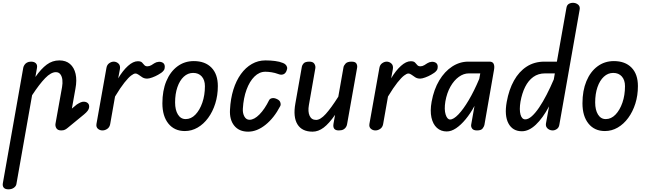

<svg xmlns="http://www.w3.org/2000/svg" viewBox="-45 -949 4702 1397"><path d="M16.5 428.5Q-7.5 428.5 -17.5 416.8Q-27.5 405 -24.5 385.5L124.5 -457.5Q126.5 -466.5 132.8 -476.5Q139 -486.5 151 -493.5Q163 -500.5 181 -500.5Q204 -500.5 216 -488.5Q228 -476.5 224 -454.5L212.5 -389Q254.5 -449 295.5 -479.2Q336.5 -509.5 387 -509.5Q434.5 -509.5 464.5 -483.5Q494.5 -457.5 505 -411.5Q515.5 -365.5 504 -304.5L478 -159L513.5 -188.5Q529 -198.5 541.5 -204Q554 -209.5 565.5 -209Q583.5 -208.5 594.5 -198Q605.5 -187.5 603.5 -168.5Q602.5 -156 593 -143.2Q583.5 -130.5 566.5 -116.5L448.5 -19.5Q438.5 -11 428 -5.5Q417.5 0 401 0Q375 0 365.2 -16Q355.5 -32 359 -50.5L406.5 -315.5Q411.5 -343.5 408.8 -368.2Q406 -393 394.2 -408.5Q382.5 -424 361.5 -424Q326 -424 283.8 -380.5Q241.5 -337 188.5 -256L74.5 389.5Q72.5 404.5 56.8 416.5Q41 428.5 16.5 428.5Z M700.5 0Q681 0 667 -12.5Q653 -25 657 -48L729.5 -455Q733.5 -478 749.8 -489.2Q766 -500.5 782.5 -500.5Q802 -500.5 817 -486.5Q832 -472.5 827.5 -446L815 -379Q848.5 -435.5 886.2 -469.5Q924 -503.5 958 -503.5Q979.5 -503.5 988.5 -494.2Q997.5 -485 1005 -475.8Q1012.5 -466.5 1028 -466.5Q1042 -466.5 1056.5 -475Q1071 -483.5 1078.5 -489Q1092.5 -498 1110 -499.2Q1127.5 -500.5 1140.8 -491.8Q1154 -483 1154 -462.5Q1154 -447 1146.5 -436.8Q1139 -426.5 1128 -419Q1117 -411.5 1105.5 -405Q1086.5 -394 1063.2 -385.5Q1040 -377 1026 -377Q1006 -377 991 -386.2Q976 -395.5 964 -404.8Q952 -414 939.5 -414Q928.5 -414 909 -399.2Q889.5 -384.5 860.5 -348.2Q831.5 -312 792 -246.5L756.5 -45Q752 -22.5 735.2 -11.2Q718.5 0 700.5 0Z M1300 4.5Q1224 4.5 1180.2 -49.8Q1136.5 -104 1136.5 -197.5Q1136.5 -289.5 1165.2 -358.5Q1194 -427.5 1245.8 -466Q1297.5 -504.5 1365 -504.5Q1447 -504.5 1493.5 -457Q1540 -409.5 1540 -322.5Q1540 -254.5 1521.2 -195.2Q1502.5 -136 1469.5 -91Q1436.5 -46 1393 -20.8Q1349.5 4.5 1300 4.5ZM1306 -82.5Q1345.5 -82.5 1377 -115.2Q1408.5 -148 1427.2 -202.2Q1446 -256.5 1446 -322Q1446 -366.5 1423 -392.5Q1400 -418.5 1360.5 -418.5Q1322 -418.5 1292.2 -391Q1262.5 -363.5 1245.8 -314.8Q1229 -266 1229 -203.5Q1229 -149 1249.5 -115.8Q1270 -82.5 1306 -82.5Z M1760.5 9Q1694.5 9 1659.2 -34.8Q1624 -78.5 1628.5 -151.5Q1632.5 -231 1653 -296.8Q1673.5 -362.5 1707.8 -410Q1742 -457.5 1787.5 -483.5Q1833 -509.5 1886 -509.5Q1923 -509.5 1956.2 -505.2Q1989.5 -501 2013 -491Q2023.5 -487.5 2032.2 -479.5Q2041 -471.5 2043.8 -459.8Q2046.5 -448 2039 -431.5Q2030.5 -412.5 2014.5 -407.5Q1998.5 -402.5 1977.5 -411Q1956.5 -419 1931.8 -423Q1907 -427 1886 -427Q1842 -427 1806.5 -392Q1771 -357 1748.8 -296.5Q1726.5 -236 1722 -158Q1720 -125 1733.2 -101.2Q1746.5 -77.5 1770.5 -77.5Q1804.5 -77.5 1842.8 -116.2Q1881 -155 1913 -220Q1919 -232 1935.8 -234.8Q1952.5 -237.5 1972.5 -227Q1991 -218 1995.2 -202.2Q1999.5 -186.5 1994 -177Q1949 -90.5 1886.8 -40.8Q1824.5 9 1760.5 9Z M2229.5 9Q2152 9 2119.2 -44.5Q2086.5 -98 2104 -195.5L2151.5 -464.5Q2153 -475 2164.2 -487.8Q2175.5 -500.5 2206 -500.5Q2232.5 -500.5 2242.2 -485Q2252 -469.5 2249.5 -453L2202.5 -184.5Q2194 -136.5 2207.8 -106.5Q2221.5 -76.5 2255 -76.5Q2286 -76.5 2325 -119.5Q2364 -162.5 2416.5 -245.5L2454.5 -460.5Q2456 -471 2468.8 -485.8Q2481.5 -500.5 2512.5 -500.5Q2540 -500.5 2548 -487Q2556 -473.5 2553.5 -457L2480.5 -46Q2479 -35.5 2472.8 -24.8Q2466.5 -14 2454 -7Q2441.5 0 2420 0Q2396.5 0 2387 -12.2Q2377.5 -24.5 2381.5 -48.5L2393 -113.5Q2349 -50 2310 -20.5Q2271 9 2229.5 9Z M2686.5 0Q2667 0 2653 -12.5Q2639 -25 2643 -48L2715.5 -455Q2719.5 -478 2735.8 -489.2Q2752 -500.5 2768.5 -500.5Q2788 -500.5 2803 -486.5Q2818 -472.5 2813.5 -446L2801 -379Q2834.5 -435.5 2872.2 -469.5Q2910 -503.5 2944 -503.5Q2965.5 -503.5 2974.5 -494.2Q2983.5 -485 2991 -475.8Q2998.5 -466.5 3014 -466.5Q3028 -466.5 3042.5 -475Q3057 -483.5 3064.5 -489Q3078.5 -498 3096 -499.2Q3113.5 -500.5 3126.8 -491.8Q3140 -483 3140 -462.5Q3140 -447 3132.5 -436.8Q3125 -426.5 3114 -419Q3103 -411.5 3091.5 -405Q3072.5 -394 3049.2 -385.5Q3026 -377 3012 -377Q2992 -377 2977 -386.2Q2962 -395.5 2950 -404.8Q2938 -414 2925.5 -414Q2914.5 -414 2895 -399.2Q2875.5 -384.5 2846.5 -348.2Q2817.5 -312 2778 -246.5L2742.5 -45Q2738 -22.5 2721.2 -11.2Q2704.5 0 2686.5 0Z M3205.5 7.5Q3163 7.5 3134 -18.8Q3105 -45 3094.2 -93.8Q3083.5 -142.5 3095.5 -209Q3112 -299 3151.2 -364.2Q3190.5 -429.5 3245.2 -465Q3300 -500.5 3361.5 -500.5H3517Q3539.5 -500.5 3547 -484.2Q3554.5 -468 3549.5 -441L3479.5 -39.5Q3477.5 -29.5 3467 -14.8Q3456.5 0 3425.5 0Q3399.5 0 3390 -13.8Q3380.5 -27.5 3383.5 -43L3407.5 -178.5Q3378 -123.5 3343.2 -81.5Q3308.5 -39.5 3273.5 -16Q3238.5 7.5 3205.5 7.5ZM3230 -79.5Q3255 -79.5 3290.5 -116.5Q3326 -153.5 3365.5 -220.2Q3405 -287 3442 -375L3449.5 -415H3366Q3328.5 -415 3293.5 -389.8Q3258.5 -364.5 3232.5 -318.8Q3206.5 -273 3195.5 -211Q3186 -152 3197.5 -115.8Q3209 -79.5 3230 -79.5Z M3752.5 6Q3685 6 3654.5 -51Q3624 -108 3642 -208Q3658 -297 3694.8 -362.8Q3731.5 -428.5 3787.2 -464.5Q3843 -500.5 3916 -500.5H4007L4076.5 -892.5Q4080 -913 4094.2 -921Q4108.5 -929 4125.5 -928.5Q4146.5 -928 4161.8 -915Q4177 -902 4172.5 -878.5L4025 -42.5Q4022 -21 4007 -10.5Q3992 0 3975.5 0Q3963.5 0 3951.2 -5.8Q3939 -11.5 3932 -22.8Q3925 -34 3927.5 -51L3950 -175Q3904 -89 3853.5 -41.5Q3803 6 3752.5 6ZM3777 -80.5Q3799 -80.5 3824.8 -103.5Q3850.5 -126.5 3877.8 -166.8Q3905 -207 3932.2 -259.8Q3959.5 -312.5 3984.5 -371.5L3992 -415H3920.5Q3871.5 -415 3835.5 -389.2Q3799.5 -363.5 3776.2 -317Q3753 -270.5 3742 -209Q3732.5 -150.5 3742.2 -115.5Q3752 -80.5 3777 -80.5Z M4356.5 4.5Q4280.5 4.5 4236.8 -49.8Q4193 -104 4193 -197.5Q4193 -289.5 4221.8 -358.5Q4250.5 -427.5 4302.2 -466Q4354 -504.5 4421.5 -504.5Q4503.5 -504.5 4550 -457Q4596.5 -409.5 4596.5 -322.5Q4596.5 -254.5 4577.8 -195.2Q4559 -136 4526 -91Q4493 -46 4449.5 -20.8Q4406 4.5 4356.5 4.5ZM4362.5 -82.5Q4402 -82.5 4433.5 -115.2Q4465 -148 4483.8 -202.2Q4502.5 -256.5 4502.5 -322Q4502.5 -366.5 4479.5 -392.5Q4456.5 -418.5 4417 -418.5Q4378.5 -418.5 4348.8 -391Q4319 -363.5 4302.2 -314.8Q4285.5 -266 4285.5 -203.5Q4285.5 -149 4306 -115.8Q4326.5 -82.5 4362.5 -82.5Z"/></svg>

Font: Edu AU VIC WA NT Hand Medium
Style: Regular
Weight: 500
Version: Version 1.001